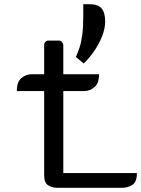

<svg xmlns="http://www.w3.org/2000/svg" viewBox="-20 -893 671 913"><path d="M381 -460H281V-70H631Q631 -27 609 -13.5Q587 0 561 0H251Q229 0 209.5 -11.5Q190 -23 190 -60V-460H60Q60 -504 82 -522Q104 -540 130 -540H190V-680Q190 -688 196 -694Q202 -700 210 -700H260Q268 -700 274 -694Q280 -688 281 -680V-540H451Q451 -497 429 -478.5Q407 -460 381 -460ZM378 -591 341 -622Q350 -643 358 -666.5Q366 -690 371 -726Q376 -762 376 -818V-873H407Q445 -873 462.5 -853.5Q480 -834 480 -791Q480 -756 464.5 -718Q449 -680 425.5 -647Q402 -614 378 -591Z"/></svg>

Font: Warnes
Style: Regular
Weight: 400
Designer: Eduardo Rodriguez Tunni
Foundry: Eduardo Rodriguez Tunni
Version: Version 1.002; ttfautohint (v1.8.4.7-5d5b);gftools[0.9.23]